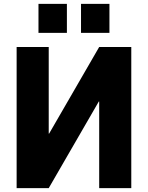

<svg xmlns="http://www.w3.org/2000/svg" viewBox="-20 -973 765 993"><path d="M399 -803V-953H546V-803ZM179 -803V-953H326V-803ZM659 0H493V-448H491L232 0H66V-730H232V-282H234L493 -730H659Z"/></svg>

Font: M PLUS 1p ExtraBold
Style: Regular
Weight: 800
Version: Version 1.062